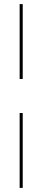

<svg xmlns="http://www.w3.org/2000/svg" viewBox="-20 -750 207 938"><path d="M91 -730V-364H76V-730ZM91 -198V168H76V-198Z"/></svg>

Font: Work Sans Thin
Style: Regular
Weight: 250
Designer: Wei Huang
Foundry: Wei Huang
Version: Version 2.012